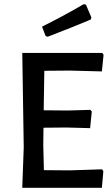

<svg xmlns="http://www.w3.org/2000/svg" viewBox="-20 -894 533 914"><path d="M378 -874 389 -872 415 -811 412 -801Q337 -769 207 -719L197 -723L180 -767Q297 -826 378 -874ZM466 -88 472 -79 465 0H86L93 -193L86 -642H467L473 -633L465 -554L313 -558L191 -557L188 -369L304 -368L410 -371L417 -363L409 -284L296 -287L187 -286L186 -202L189 -84L311 -83Z"/></svg>

Font: Alegreya Sans Medium
Style: Regular
Weight: 500
Designer: Juan Pablo del Peral
Foundry: Huerta Tipografica
Version: Version 2.007